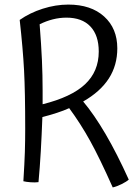

<svg xmlns="http://www.w3.org/2000/svg" viewBox="-20 -790 602 838"><path d="M542 -6Q532 3 511 13.5Q490 24 472 28Q415 -100 373.5 -175Q332 -250 282 -318Q258 -307 228.5 -297.5Q199 -288 165 -279Q162 -199 158 -129Q154 -59 148 5Q133 7 113.5 5.5Q94 4 82 1Q87 -78 88.5 -126.5Q90 -175 90 -228Q90 -389 85 -483Q80 -577 66 -703Q110 -734 166.5 -752Q223 -770 278 -770Q377 -770 434.5 -718Q492 -666 492 -579Q492 -505 455 -447.5Q418 -390 343 -347Q391 -290 441 -204.5Q491 -119 542 -6ZM153 -684Q160 -595 163 -528Q166 -461 166 -394Q166 -379 166 -364.5Q166 -350 166 -335Q291 -366 351 -422Q411 -478 411 -565Q411 -636 374.5 -674.5Q338 -713 270 -713Q240 -713 210.5 -705.5Q181 -698 153 -684Z"/></svg>

Font: Atma
Style: Regular
Weight: 400
Designer: Gregori Vincens, Jeremie Hornus, Riccardo Olocco, Yoann Minet.
Foundry: black foundry
Version: Version 1.102;PS 1.100;hotconv 1.0.86;makeotf.lib2.5.63406